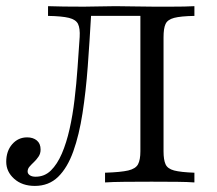

<svg xmlns="http://www.w3.org/2000/svg" viewBox="-25 -591 702 622"><path d="M87.9 11.3Q46.8 11.3 21 -11.7Q-4.8 -34.7 -4.8 -66.9Q-4.8 -101.6 14.5 -123.8Q33.9 -146 62.9 -146Q82.3 -146 94.4 -135.9Q106.5 -125.8 106.5 -106.5Q106.5 -93.5 100 -83.9Q93.5 -74.2 85.5 -66.5Q77.4 -58.9 71 -51.6Q64.5 -44.4 64.5 -35.5Q64.5 -28.2 71.4 -23.4Q78.2 -18.5 90.3 -18.5Q119.4 -18.5 139.9 -38.7Q160.5 -58.9 175.4 -93.5Q190.3 -128.2 200.4 -173Q210.5 -217.7 216.5 -268.5Q222.6 -319.4 226.2 -371.4Q229.8 -423.4 233.1 -471Q234.7 -499.2 227.8 -513.3Q221 -527.4 198.4 -533.1Q175.8 -538.7 130.6 -539.5V-571Q150 -570.2 182.3 -569.8Q214.5 -569.4 246.8 -569.4Q271.8 -569.4 296.4 -570.2Q321 -571 349.2 -571Q382.3 -571 409.7 -570.2Q437.1 -569.4 475 -569.4Q502.4 -569.4 527 -569.4Q551.6 -569.4 571.8 -569.8Q591.9 -570.2 604.8 -571V-539.5Q560.5 -538.7 539.1 -533.1Q517.7 -527.4 511.3 -513.3Q504.8 -499.2 504.8 -470.2V-100.8Q504.8 -73.4 511.3 -58.9Q517.7 -44.4 539.1 -38.7Q560.5 -33.1 604.8 -31.5V0Q583.9 -1.6 548.8 -2Q513.7 -2.4 466.1 -2.4Q419.4 -2.4 379 -2Q338.7 -1.6 315.3 0V-31.5Q366.1 -33.1 390.3 -38.7Q414.5 -44.4 422.2 -58.9Q429.8 -73.4 429.8 -100.8V-543.5L437.1 -539.5H259.7L270.2 -543.5Q265.3 -457.3 259.3 -375.8Q253.2 -294.4 242.3 -224.2Q231.5 -154 212.5 -100.8Q193.5 -47.6 163.3 -18.1Q133.1 11.3 87.9 11.3Z"/></svg>

Font: Playfair 12pt Light
Style: Regular
Weight: 300
Designer: Claus Eggers Sørensen
Foundry: Claus Eggers Sørensen
Version: Version 2.000;gftools[0.9.28]